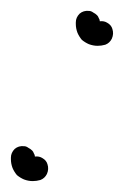

<svg xmlns="http://www.w3.org/2000/svg" viewBox="-29 -301 227 352"><path d="M58 0Q61 9 57 18Q53 26 45 29Q38 31 31 31Q23 31 15 28Q8 25 2 20Q-3 14 -6 7Q-9 -1 -9 -9Q-9 -11 -9 -12Q-9 -21 -2 -28Q5 -34 15 -33Q19 -33 23 -30Q27 -28 30 -25Q32 -23 33 -20Q35 -17 35 -14Q43 -15 49 -11Q56 -7 58 0ZM177 -248Q180 -239 176 -230Q172 -222 164 -219Q157 -217 150 -217Q142 -217 134 -220Q127 -223 121 -228Q116 -234 113 -241Q110 -249 110 -257Q110 -259 110 -260Q110 -269 117 -276Q124 -282 134 -281Q138 -281 142 -278Q146 -276 149 -273Q151 -271 152 -268Q154 -265 154 -262Q162 -263 168 -259Q175 -255 177 -248Z"/></svg>

Font: FRB American Cursive Guidelines Arrows Dashed Extrabold
Style: Bold Italic
Weight: 800
Italic angle: -25°
Version: Version 2.0;Modular Font Editor K font №1